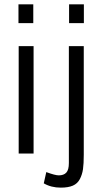

<svg xmlns="http://www.w3.org/2000/svg" viewBox="-20 -714 471 893"><path d="M65.9 0ZM300.3 44.4V-499.5H369.6V5.9Q369.6 47.4 366 72.8Q362.3 98.1 351.3 119.1Q340.3 140.1 318.8 149.4Q297.4 158.7 262.7 158.7Q217.8 158.7 183.6 138.7L195.3 86.4Q236.3 101.6 253.4 101.6Q276.4 101.6 288.3 88.9Q300.3 76.2 300.3 44.4ZM301.3 -606.4V-693.8H370.1V-606.4ZM65.9 -606.4V-693.8H134.8V-606.4ZM66.9 0V-499.5H136.2V0Z"/></svg>

Font: Pontano Sans
Style: Regular
Weight: 400
Foundry: vernon adams
Version: 1.0